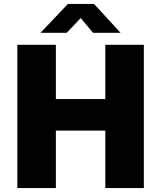

<svg xmlns="http://www.w3.org/2000/svg" viewBox="-20 -949 814 969"><path d="M511.5 -290H262V0H67.5V-723H262V-449H511.5V-723H706V0H511.5ZM449.5 -783.5 387.5 -858 316.5 -783.5H184.5L322.5 -929H454.5L588.5 -783.5Z"/></svg>

Font: Public Sans Black
Style: Regular
Weight: 900
Designer: The Public Sans Project Authors: Dan O. Williams and USWDS (Libre Franklin designed by Pablo Impallari and Rodrigo Fuenz
Version: Version 1.007